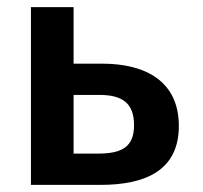

<svg xmlns="http://www.w3.org/2000/svg" viewBox="-20 -520 572 540"><path d="M260 -253C325 -253 357 -229 357 -168C357 -106 322 -88 255 -88H187V-253ZM262 0C393 0 483 -43 483 -166C483 -288 394 -341 267 -341H187V-500H67V0Z"/></svg>

Font: Perun SemiBold
Style: Regular
Weight: 600
Foundry: Copyright (c) Stefan Peev, Context Ltd, 2016
Version: Version 1.089